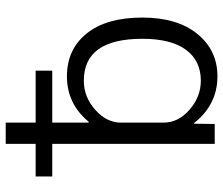

<svg xmlns="http://www.w3.org/2000/svg" viewBox="-76 -714 800 689"><g transform="rotate(-90 324.5 -370.0)"><path d="M35.2 -583V-642.6H152.3V-750H228.5V-642.6H415V-583H228.5V-452.1H231.4Q295.9 -530.3 394.5 -530.3Q491.2 -530.3 548.3 -459.5Q605.5 -388.7 605.5 -259.8Q605.5 -134.8 546.9 -62.5Q488.3 9.8 394.5 9.8Q293 9.8 226.6 -74.2H224.6L223.6 0H152.3V-583ZM529.3 -259.8Q529.3 -469.7 378.9 -469.7Q320.3 -469.7 274.4 -428.7Q228.5 -387.7 228.5 -336.9V-182.6Q228.5 -130.9 274.9 -90.3Q321.3 -49.8 378.9 -49.8Q450.2 -49.8 489.7 -103Q529.3 -156.2 529.3 -259.8Z"/></g></svg>

Font: Gen Shin Gothic Normal
Style: Regular
Weight: 300
Designer: [Source Han Sans]
Ryoko NISHIZUKA  (kana & ideographs); Paul D. Hunt (Latin, Greek & Cyrillic); Wenlong ZHANG  (bopomofo
Version: Version 1.002.20150607